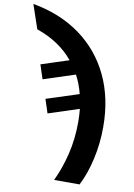

<svg xmlns="http://www.w3.org/2000/svg" viewBox="-181 -831 791 1137"><g transform="rotate(10 214.5 -262.5)"><path d="M227 240Q264 162 286 71Q308 -20 308 -121Q308 -141 307 -161.5Q306 -182 304 -201L120 -141L93 -224L288 -287Q273 -346 246 -397L56 -335L28 -420L194 -474Q154 -523 99 -560Q44 -597 -26 -621L-75 -765Q90 -736 210 -649Q330 -562 394.5 -427Q459 -292 459 -118Q459 -20 438 74Q417 168 380 240Z"/></g></svg>

Font: BC Sans
Style: Bold
Weight: 700
Designer: Monotype Design Team
Province of B.C.
Foundry: Monotype Imaging Inc.
Version: Version 2.000;GOOG;noto-source:20170915:90ef993387c0